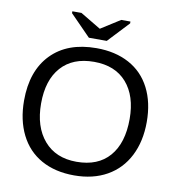

<svg xmlns="http://www.w3.org/2000/svg" viewBox="-94 -958 966 1052"><g transform="rotate(10 389.0 -432.0)"><path d="M730 -347.2C730 -419.4 716.4 -482.1 689.2 -535.2C662 -588.2 622.7 -628.7 571.3 -656.5C519.9 -684.3 459.1 -698.2 389.2 -698.2C281.7 -698.2 197.9 -667.2 137.7 -605.2C77.5 -543.2 47.4 -457.2 47.4 -347.2C47.4 -274.9 60.9 -211.7 87.9 -157.5C114.9 -103.3 154.1 -61.8 205.3 -33.2C256.6 -4.6 317.5 9.8 388.2 9.8C458.2 9.8 518.9 -4.7 570.3 -33.7C621.7 -62.7 661.2 -104.2 688.7 -158.2C716.2 -212.2 730 -275.2 730 -347.2ZM634.8 -347.2C634.8 -257.6 613.5 -188.4 571 -139.4C528.6 -90.4 467.6 -65.9 388.2 -65.9C311 -65.9 250.7 -91.2 207.3 -141.8C163.8 -192.5 142.1 -260.9 142.1 -347.2C142.1 -434.1 163.6 -501.6 206.5 -549.8C249.5 -598 310.4 -622.1 389.2 -622.1C467.3 -622.1 527.8 -597.7 570.6 -548.8C613.4 -500 634.8 -432.8 634.8 -347.2ZM437 -747.1 546.4 -863.8V-874H495.1L388.2 -806.2H387.2L273.9 -874H223.1V-863.8L337.4 -747.1Z"/></g></svg>

Font: Arimo
Style: Regular
Weight: 400
Designer: Steve Matteson
Foundry: Monotype Imaging Inc.
Version: Version 1.32